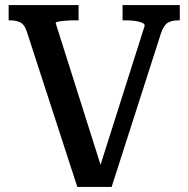

<svg xmlns="http://www.w3.org/2000/svg" viewBox="-20 -730 740 755"><path d="M389 -39 369 -62 549 -629Q549 -636 539 -640.5Q529 -645 512 -647.5Q495 -650 474 -650H462V-710H687V-650H681Q655 -650 639 -640Q623 -630 612 -596L419 5H284L86 -604Q77 -633 60.5 -641.5Q44 -650 19 -650H14V-710H289V-650H274Q254 -650 236.5 -648.5Q219 -647 209 -645Q199 -643 199 -639Z"/></svg>

Font: Roboto Serif SemiCondensed Medium
Style: Regular
Weight: 500
Width: 4
Designer: Greg Gazdowicz
Foundry: Commercial Type
Version: Version 1.007